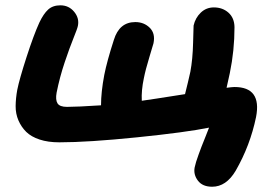

<svg xmlns="http://www.w3.org/2000/svg" viewBox="-20 -522 1046 722"><path d="M777.8 180.2Q741.7 180.2 724.4 157.5Q707 134.8 711.9 107.9Q713.9 98.1 717.5 86.4Q721.2 74.7 727.1 58.3Q732.9 42 737.8 29.5Q742.7 17.1 752 -6.1Q761.2 -29.3 766.1 -42Q679.7 -24.4 495.4 -5.6Q311 13.2 203.1 13.2Q160.6 13.2 128.9 2.7Q97.2 -7.8 78.6 -26.1Q60.1 -44.4 49.3 -69.3Q38.6 -94.2 38.8 -123.3Q39.1 -152.3 44.9 -184.1Q52.7 -223.6 79.8 -307.4Q106.9 -391.1 127.9 -437Q143.6 -470.2 161.1 -486.1Q178.7 -502 207 -502Q238.8 -502 258.8 -477.8Q278.8 -453.6 272.9 -424.8Q271 -414.6 256.6 -379.2Q242.2 -343.8 223.4 -288.1Q204.6 -232.4 192.9 -173.8Q188 -146.5 196.3 -133.3Q204.6 -120.1 231.9 -120.1Q270 -120.1 359.9 -126Q359.9 -175.8 372.1 -240.2Q382.3 -292 408.2 -372.1Q428.7 -439 488.8 -439Q521.5 -439 543.2 -417.5Q564.9 -396 557.1 -358.9Q557.1 -357.9 542 -308.3Q526.9 -258.8 521 -228Q511.2 -182.1 513.2 -143.1Q543 -147 675.8 -168Q687.5 -214.4 695.8 -252Q704.6 -298.8 706.1 -360.8Q707.5 -422.9 708 -425.8Q714.4 -454.6 734.9 -474.4Q755.4 -494.1 784.2 -494.1Q816.9 -494.1 839.1 -474.4Q861.3 -454.6 861.8 -419.9Q861.8 -332 844.2 -247.1Q841.8 -234.9 832 -191.9Q853.5 -194.8 861.8 -194.8Q964.8 -194.8 942.9 -82Q920.9 24.9 866.2 120.1Q830.6 180.2 777.8 180.2Z"/></svg>

Font: Shantell Sans Irregular Bouncy
Style: Bold Italic
Weight: 700
Italic angle: -11.31°
Designer: Stephen Nixon, Anya Danilova, Shantell Martin
Foundry: Arrow Type
Version: Version 1.006;[9816181b4]